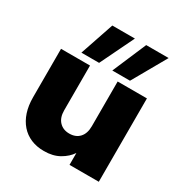

<svg xmlns="http://www.w3.org/2000/svg" viewBox="-190 -971 1065 1119"><g transform="rotate(30 343.0 -411.5)"><path d="M630 0H433V-80Q409 -44 366 -19.5Q323 5 263 5Q214 5 175 -11.5Q136 -28 108.5 -59.5Q81 -91 66.5 -135Q52 -179 52 -235V-561H247V-260Q247 -211 272.5 -184Q298 -157 340 -157Q383 -157 408 -184Q433 -211 433 -260V-561H630ZM395 -828 285 -601H166L243 -828ZM622 -828 493 -601H374L471 -828Z"/></g></svg>

Font: SVN-Poppins ExtraBold
Style: Regular
Weight: 800
Designer: Ninad Kale (Devanagari), Jonny Pinhorn (Latin)
Foundry: Indian Type Foundry
Version: Version 3.002 2017; ttfautohint (v1.8.3)